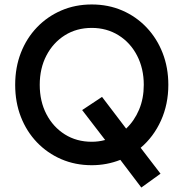

<svg xmlns="http://www.w3.org/2000/svg" viewBox="-20 -730 822 860"><path d="M391 10Q317 10 254.5 -17Q192 -44 145.5 -92.5Q99 -141 73.5 -206.5Q48 -272 48 -350Q48 -428 73.5 -493.5Q99 -559 145.5 -607.5Q192 -656 254.5 -683Q317 -710 391 -710Q465 -710 527.5 -683Q590 -656 636.5 -607Q683 -558 708.5 -492.5Q734 -427 734 -350Q734 -263 701 -190Q668 -117 610 -68L699 48L613 110L519 -14Q458 10 391 10ZM391 -95Q422 -95 451 -103L348 -237L437 -296L545 -154Q582 -189 603 -239Q624 -289 624 -350Q624 -423 594 -481Q564 -539 511 -572Q458 -605 391 -605Q323 -605 270.5 -572Q218 -539 188 -481.5Q158 -424 158 -350Q158 -276 188 -218.5Q218 -161 270.5 -128Q323 -95 391 -95Z"/></svg>

Font: Readex Pro
Style: Regular
Weight: 400
Designer: Bonnie Shaver-Troup, Thomas Jockin
Foundry: Lexend
Version: Version 1.204; ttfautohint (v1.8.4.7-5d5b)